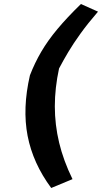

<svg xmlns="http://www.w3.org/2000/svg" viewBox="-20 -741 508 956"><path d="M235 195Q144 72 117.5 -64.5Q91 -201 129 -366Q153 -428 185.5 -483.5Q218 -539 266 -596.5Q314 -654 383 -721L468 -683Q417 -624 381 -574Q345 -524 320 -482Q295 -440 274 -400Q253 -303 253 -211.5Q253 -120 274.5 -30.5Q296 59 341 151Z"/></svg>

Font: Nunito Sans 7pt Expanded
Style: Bold Italic
Weight: 700
Width: 7
Italic angle: -9°
Designer: Vernon Adams
Foundry: Vernon Adams
Version: Version 3.101;gftools[0.9.27]